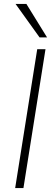

<svg xmlns="http://www.w3.org/2000/svg" viewBox="-20 -955 276 975"><path d="M57 0 169 -705H211L99 0ZM181 -765 59 -935H114L219 -765Z"/></svg>

Font: Mulish ExtraLight ExtraLight
Style: Italic
Weight: 250
Italic angle: -9°
Version: Version 3.603